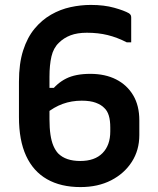

<svg xmlns="http://www.w3.org/2000/svg" viewBox="-20 -740 640 780"><path d="M349 -720Q403 -720 444 -708.5Q485 -697 504 -686Q508 -683 510.5 -679.5Q513 -676 513 -669Q513 -666 513 -656Q513 -646 513 -632.5Q513 -619 513 -605.5Q513 -592 513 -581.5Q513 -571 513 -568H495Q456 -588 417.5 -597.5Q379 -607 333 -607Q294 -607 266.5 -596.5Q239 -586 219 -566Q197 -545 189 -510.5Q181 -476 181 -428V-256Q181 -220 185 -193Q189 -166 197 -147.5Q205 -129 216 -117Q232 -101 254.5 -93.5Q277 -86 306 -86Q365 -86 396.5 -118Q428 -150 428 -206V-222Q428 -251 422 -270.5Q416 -290 404 -301Q392 -314 369.5 -322.5Q347 -331 312 -331Q271 -331 235 -318Q199 -305 166 -278L158 -383H218L184 -365Q211 -402 249 -421Q287 -440 347 -440Q407 -440 451.5 -417.5Q496 -395 521 -353Q546 -311 546 -251V-191Q546 -130 515.5 -82.5Q485 -35 431.5 -7.5Q378 20 307 20Q227 20 171 -12Q115 -44 86 -107Q57 -170 57 -264V-408Q57 -482 74 -535Q91 -588 120.5 -623.5Q150 -659 187.5 -680.5Q225 -702 266.5 -711Q308 -720 349 -720Z"/></svg>

Font: Recursive SemiBold
Style: Regular
Weight: 600
Version: Version 1.085